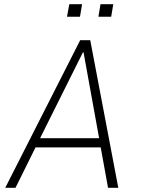

<svg xmlns="http://www.w3.org/2000/svg" viewBox="-20 -897 672 917"><path d="M5 0 363 -705H411L545 0H496L459 -204L485 -193H131L155 -204L54 0ZM376 -647 167 -228 154 -237H478L455 -228L379 -647ZM450 -817 460 -877H521L511 -817ZM300 -817 311 -877H372L362 -817Z"/></svg>

Font: Nunito Sans 7pt Condensed ExtraLight
Style: Italic
Weight: 250
Width: 3
Italic angle: -9°
Designer: Vernon Adams
Foundry: Vernon Adams
Version: Version 3.101;gftools[0.9.27]